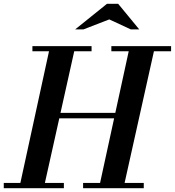

<svg xmlns="http://www.w3.org/2000/svg" viewBox="-27 -999 928 1019"><path d="M498 0 662 -754H796L628 0ZM-7 0V-28H312V0ZM414 0V-28H736V0ZM75 0 239 -754H373L205 0ZM231 -371V-400H620V-371ZM145 -727V-754H459V-727ZM564 -727V-754H881V-727ZM372 -843 541 -979H600L712 -843H667L553 -896L416 -843Z"/></svg>

Font: Libre Bodoni Medium
Style: Italic
Weight: 500
Italic angle: -13°
Designer: Pablo Impallari, Rodrigo Fuenzalida
Foundry: Impallari Type
Version: Version 2.005;gftools[0.9.23]